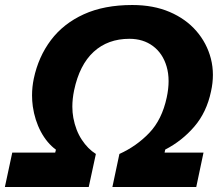

<svg xmlns="http://www.w3.org/2000/svg" viewBox="-40 -747 890 767"><path d="M-20.5 0 9 -137.5H180.5L183.5 -149Q147.5 -175.5 123.2 -221Q99 -266.5 91 -322Q88 -344 88 -366Q88 -399.5 95 -433Q113.5 -520.5 163.5 -586.8Q213.5 -653 294.8 -690Q376 -727 488.5 -727Q573 -727 637.8 -699.2Q702.5 -671.5 744.5 -623Q786.5 -574.5 802.5 -512.5Q810.5 -481 810.5 -448Q810.5 -415.5 803 -382Q785.5 -298.5 736.2 -241.2Q687 -184 620 -149.5L617.5 -137.5H773L744 0H409L437 -132Q505.5 -163 556.2 -216Q607 -269 626 -357.5Q633.5 -392.5 633.5 -423Q633.5 -454.5 625.5 -481.5Q610 -534 571 -563Q532 -592 477 -592Q391 -592 334.2 -540Q277.5 -488 256 -386Q249 -352 249 -321Q249 -297.5 253 -276Q262.5 -225.5 286.8 -188.8Q311 -152 343 -132L314.5 0Z"/></svg>

Font: Heraclito
Style: Bold Italic
Weight: 700
Italic angle: -12°
Designer: Kostas Bartsokas (font) & Cristiano Sobral (main changes)
Foundry: Kostas Bartsokas (font) & Cristiano Sobral (main changes)
Version: Version 1.00;July 8, 2020;FontCreator 13.0.0.2655 64-bit